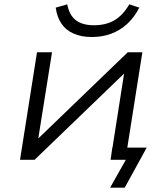

<svg xmlns="http://www.w3.org/2000/svg" viewBox="-20 -734 760 882"><path d="M486 128 558 0H488L496 -56H654L553 128ZM72 0 150 -494H219L156 -99H157L567 -494H634L556 0H488L550 -396L139 0ZM402 -564Q354 -564 318.5 -579.5Q283 -595 262.5 -625Q242 -655 236 -699L289 -714Q298 -665 328 -641.5Q358 -618 412 -618Q466 -618 505 -640.5Q544 -663 574 -714L620 -699Q597 -654 564 -624Q531 -594 490.5 -579Q450 -564 402 -564Z"/></svg>

Font: Nunito Sans 7pt SemiExpanded Light
Style: Italic
Weight: 300
Width: 6
Italic angle: -9°
Designer: Vernon Adams
Foundry: Vernon Adams
Version: Version 3.101;gftools[0.9.27]